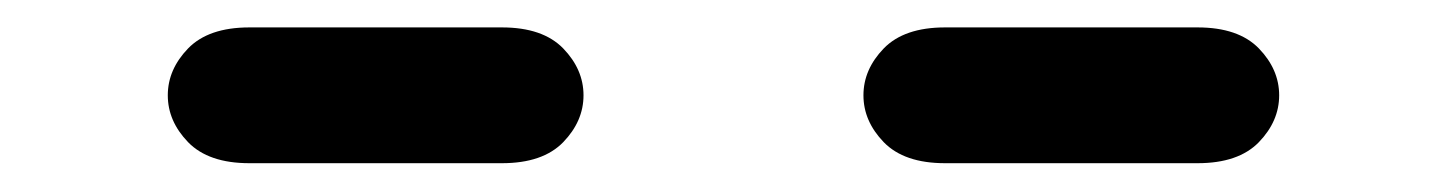

<svg xmlns="http://www.w3.org/2000/svg" viewBox="-20 -881 1040 138"><path d="M159.2 -763.7Q129.9 -763.7 115.2 -778.8Q100.6 -793.9 100.6 -812.5Q100.6 -831.1 115.2 -846.2Q129.9 -861.3 159.2 -861.3H340.8Q370.1 -861.3 384.8 -846.2Q399.4 -831.1 399.4 -812.5Q399.4 -793.9 384.8 -778.8Q370.1 -763.7 340.8 -763.7ZM659.2 -763.7Q629.9 -763.7 615.2 -778.8Q600.6 -793.9 600.6 -812.5Q600.6 -831.1 615.2 -846.2Q629.9 -861.3 659.2 -861.3H840.8Q870.1 -861.3 884.8 -846.2Q899.4 -831.1 899.4 -812.5Q899.4 -793.9 884.8 -778.8Q870.1 -763.7 840.8 -763.7Z"/></svg>

Font: Sixtyfour Normal
Style: Regular
Weight: 400
Monospace: yes
Designer: Jens Kutilek
Foundry: Jens Kutilek
Version: Version 2.000